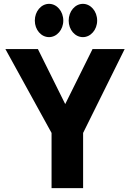

<svg xmlns="http://www.w3.org/2000/svg" viewBox="-20 -968 679 998"><path d="M161 -861C161 -813 194 -775 235 -775C275 -775 309 -813 309 -861C309 -910 275 -948 235 -948C194 -948 161 -909 161 -861ZM337 -861C337 -813 370 -775 411 -775C451 -775 485 -813 485 -861C485 -910 451 -948 411 -948C370 -948 337 -909 337 -861ZM628 -713H461L319 -427L177 -713H8L248 -277V10H412V-277Z"/></svg>

Font: Bluebird
Style: SfBdNrw
Weight: 700
Designer: Jasper
Foundry: Cannot Into Space Fonts
Version: Version 0.98